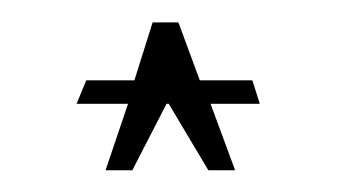

<svg xmlns="http://www.w3.org/2000/svg" viewBox="-20 -705 308 175"><path d="M96.7 -610.4 76.2 -549.8H100.6L131.8 -610.4H133.8L169.9 -549.8H194.3L171.9 -610.4H216.8L210 -631.8H162.1L142.6 -684.6H119.1L102.5 -631.8H58.6L49.8 -610.4Z"/></svg>

Font: Caledo
Style: Light
Weight: 300
Designer: BSozoo
Foundry: BSozoo
Version: Version 002.000